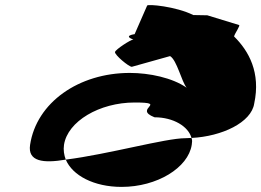

<svg xmlns="http://www.w3.org/2000/svg" viewBox="-20 -842 1024 753"><path d="M98 -274C88 -208 150 -201 238 -216C231 -234 228 -254 231 -274C245 -366 370 -440 508 -440C644 -440 499 -416 586 -382C660 -382 719 -346 731 -301C851 -307 966 -362 977 -436C1003 -557 956 -642 898 -699C900 -710 925 -744 917 -744L793 -782L738 -783C670 -817 558 -827 557 -820L508 -708C508 -708 461 -702 503 -687C493 -687 433 -648 431 -638C429 -627 485 -580 497 -580L647 -622C674 -606 692 -522 712 -498C656 -537 566 -556 489 -556C289 -556 123 -440 98 -274ZM238 -216C264 -154 348 -109 457 -109C596 -109 718 -184 732 -274C733 -283 735 -292 731 -301C724 -301 714 -300 707 -300C629 -300 405 -237 238 -216Z"/></svg>

Font: Ampere
Style: SuExtIta
Weight: 400
Version: Version 1